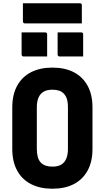

<svg xmlns="http://www.w3.org/2000/svg" viewBox="-20 -1133 640 1173"><path d="M300 -720Q376 -720 430.5 -692Q485 -664 515 -609.5Q545 -555 545 -477V-223Q545 -145 515 -90.5Q485 -36 430.5 -8Q376 20 300 20Q225 20 170 -8Q115 -36 85 -90.5Q55 -145 55 -223V-477Q55 -555 85 -609.5Q115 -664 170 -692Q225 -720 300 -720ZM205 -223Q205 -195 211 -173.5Q217 -152 231 -138Q242 -127 259.5 -121Q277 -115 300 -115Q334 -115 354.5 -127.5Q375 -140 385 -164Q395 -188 395 -223V-477Q395 -496 392.5 -512Q390 -528 384 -540.5Q378 -553 369 -562Q357 -574 340 -579.5Q323 -585 300 -585Q267 -585 246 -572.5Q225 -560 215 -536Q205 -512 205 -477ZM112 -935Q148 -935 184.5 -935Q221 -935 257 -935Q261 -935 263 -933.5Q265 -932 266.5 -930Q268 -928 268 -924V-788Q232 -788 195.5 -788Q159 -788 123 -788Q120 -788 117.5 -789.5Q115 -791 113.5 -793.5Q112 -796 112 -799ZM332 -935Q368 -935 404.5 -935Q441 -935 477 -935Q481 -935 483 -933.5Q485 -932 486.5 -930Q488 -928 488 -924V-788Q452 -788 415.5 -788Q379 -788 343 -788Q340 -788 337.5 -789.5Q335 -791 333.5 -793.5Q332 -796 332 -799ZM120 -1113H469Q474 -1113 477 -1110Q480 -1107 480 -1102Q480 -1073 480 -1046Q480 -1019 480 -990H131Q128 -990 125.5 -991.5Q123 -993 121.5 -995.5Q120 -998 120 -1001Q120 -1030 120 -1057Q120 -1084 120 -1113Z"/></svg>

Font: Recursive Monospace ExtraBold
Style: Regular
Weight: 800
Version: Version 1.047